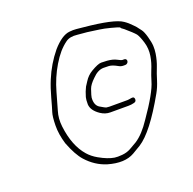

<svg xmlns="http://www.w3.org/2000/svg" viewBox="-108 -714 812 808"><g transform="rotate(-20 297.5 -309.5)"><path d="M490.6 -547C491 -545 492.1 -543.3 493.8 -542L504.6 -534C525.7 -516 539.9 -502.7 547.2 -494C553.2 -485.3 559.1 -471.2 565 -451.6C570.9 -432 572.2 -411.8 568.9 -391C567.3 -381 565.1 -371.2 562.3 -361.5C559.4 -351.8 555.8 -341.8 551.5 -331.5C547.2 -321.2 542.3 -307 536.8 -289C528.2 -257.7 501.3 -209.7 456 -145C433 -110.2 409.8 -85.2 386.1 -70C375 -63.3 364 -57 353.1 -51C342.1 -45 329.5 -41.3 315.3 -40C301.1 -38.7 289.8 -38.7 281.3 -40C262 -43 239.7 -51.7 214.5 -66C198 -75.3 184.3 -86.3 173.2 -99C143.9 -132.4 125.7 -179 118.6 -238.6C115.7 -263.1 117.5 -286 124.2 -307.5C127.6 -318.5 134.8 -343.8 145.8 -383.3C156.8 -422.8 172.4 -459.4 192.6 -493C203 -510.3 213.5 -525.2 224.1 -537.5C234.8 -549.8 246.4 -560.6 259 -569.7C271.6 -578.9 288.7 -582.1 310.3 -579.5C318.5 -578.5 327.7 -577.7 337.9 -577C348.1 -576.3 358.4 -575.2 368.8 -573.5C379.2 -571.8 391.1 -570.2 404.5 -568.5C417.9 -566.8 434.3 -563.4 453.7 -558.3C473.1 -553.2 485.4 -549.4 490.6 -547ZM557 -524 547.6 -534C536.7 -545.8 525.5 -555.5 514.2 -563C491 -579.4 434.3 -591.9 344.1 -600.5C333.6 -601.5 323.8 -602.5 314.6 -603.5C305.4 -604.5 295 -604.3 283.5 -603C260.4 -600.6 235 -583.6 207.4 -552C180.2 -519 158.2 -482.1 141.4 -441.5C132.2 -419.2 124 -394.7 116.8 -368C109.6 -341.3 104 -322 100.1 -310C96.2 -298 94 -278.9 93.6 -252.6C93.1 -226.3 97.5 -198.1 106.6 -168C121.5 -129.2 137.3 -100.6 154 -82C179.4 -53.7 209 -34.4 242.8 -24C290.8 -10.1 329.9 -11.7 360.1 -29C372.9 -36.3 385.2 -43.7 397.1 -51C437.2 -76.5 484.4 -137.3 538.5 -233.5C547.3 -249.2 554.5 -266.2 560.1 -284.5C565.6 -302.8 571.7 -320.3 578.4 -337C585 -353.7 589.9 -372 593.1 -392C594.9 -403.3 595.5 -414.7 595 -426C594.4 -437.3 591.7 -451.7 586.8 -469C581.9 -486.3 576.8 -498.3 571.5 -505C566.2 -511.7 562.6 -516.3 560.7 -519C558.8 -521.7 557.6 -523.3 557 -524ZM470.8 -403C471.4 -406.3 470.6 -409.2 468.7 -411.5C466.7 -413.8 464.1 -415 460.7 -415H452.7C449.4 -415 442.6 -417.8 432.3 -423.4C421.9 -429 408.1 -432.5 390.7 -434C382.8 -434.7 374.1 -435 364.5 -435C354.9 -435 339.5 -428.7 318.3 -416.2C303.9 -407.8 292.1 -396.2 282.9 -381.5C279.8 -376.5 275.6 -370 270.3 -362C264.3 -350.2 259 -336.5 254.5 -320.8C252.6 -314 251.7 -303.4 251.8 -289C252.8 -270.4 264.5 -253.6 286.9 -238.5C300.3 -229.5 314.5 -225 329.6 -225H410.6C419.6 -225 427.8 -226 435.1 -228C443.3 -229.3 447.2 -234 446.8 -242C446.4 -250 441.8 -253.2 432.8 -251.5C423.9 -249.8 417.8 -249 414.4 -249H333.4C329.4 -249 325.5 -249.4 321.5 -250.1C317.6 -250.8 308.1 -255.8 293 -265C280.3 -273.7 274.9 -288.9 276.7 -310.5C277 -314.9 280.5 -326.6 287 -345.6C291 -357.4 300.7 -370.5 316 -385C332.6 -402.3 349.5 -411 366.6 -411C371.6 -411 379.2 -410.8 389.4 -410.5C399.6 -410.2 412.5 -405.5 428.3 -396.5C434.7 -392.8 441.6 -391 448.9 -391H456.9C460.3 -391 463.3 -392.2 466 -394.5C468.7 -396.8 470.3 -399.7 470.8 -403Z"/></g></svg>

Font: Proton
Style: SeBdIt
Weight: 500
Version: Version 1.017